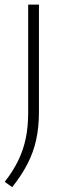

<svg xmlns="http://www.w3.org/2000/svg" viewBox="-30 -560 274 811"><path d="M21.5 230.5 -10 208Q24.5 164 46.5 119Q68.5 74 78.8 24.5Q89 -25 89 -83.5V-540.5H134.5V-86.5Q134.5 -23 122.8 30.5Q111 84 85.8 132.8Q60.5 181.5 21.5 230.5Z"/></svg>

Font: Encode Sans SemiExpanded ExtraLight
Style: Regular
Weight: 250
Width: 6
Designer: Multiple Designers
Foundry: Impallari Type
Version: Version 3.002